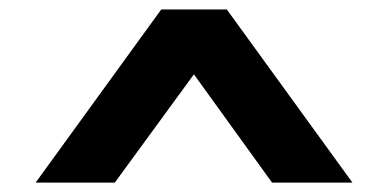

<svg xmlns="http://www.w3.org/2000/svg" viewBox="-20 -753 833 412"><path d="M56.4 -361.1 326 -732.7H466.7L736.3 -361.1H563.8L349.2 -658.5L444.9 -660.3L226.3 -361.1Z"/></svg>

Font: Lexend Peta
Style: Regular
Weight: 400
Designer: Bonnie Shaver-Troup, Thomas Jockin
Foundry: Lexend
Version: Version 1.007